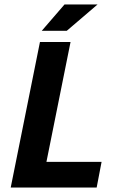

<svg xmlns="http://www.w3.org/2000/svg" viewBox="-20 -840 540 860"><path d="M159 -652H296L188 -115H435L413 0H28ZM269 -820H417L279 -702H167Z"/></svg>

Font: mr_Source Sans Pro
Style: Bold Italic
Weight: 700
Italic angle: -11°
Designer: Paul D. Hunt
Foundry: Adobe Systems Incorporated
Version: Version 1.036;July 10, 2024;FontCreator 11.5.0.2430 64-bit